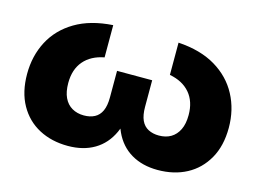

<svg xmlns="http://www.w3.org/2000/svg" viewBox="-85 -737 1215 903"><g transform="rotate(15 522.5 -286.0)"><path d="M437 -385H608V-256Q608 -215 619.5 -190Q631 -165 653.5 -153.5Q676 -142 705 -142Q739 -142 763.5 -156.5Q788 -171 802 -199.5Q816 -228 816 -271Q816 -337 781 -378Q746 -419 682 -431V-588Q791 -581 864.5 -537Q938 -493 976 -421.5Q1014 -350 1014 -262Q1014 -174 978.5 -111.5Q943 -49 882 -16.5Q821 16 741 16Q667 16 612.5 -16Q558 -48 529.5 -110Q501 -172 503 -262H542Q544 -172 515.5 -110Q487 -48 433 -16Q379 16 304 16Q225 16 163.5 -16.5Q102 -49 67 -111.5Q32 -174 32 -262Q32 -350 69.5 -421.5Q107 -493 181 -537Q255 -581 364 -588V-431Q300 -419 265 -378Q230 -337 230 -271Q230 -228 243.5 -199.5Q257 -171 282 -156.5Q307 -142 340 -142Q370 -142 392 -153.5Q414 -165 425.5 -190Q437 -215 437 -256Z"/></g></svg>

Font: Unbounded
Style: Bold
Weight: 700
Designer: Luke Prowse, Jean-Baptiste Morizot, Fátima Lázaro, Florian Runge
Foundry: NaN
Version: Version 1.700